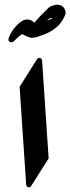

<svg xmlns="http://www.w3.org/2000/svg" viewBox="-20 -932 298 813"><path d="M63 -564.5 136.2 -680.7Q138.7 -684.6 142.3 -685.8Q146 -687 149.4 -686.3Q152.8 -685.5 155.3 -682.9Q157.7 -680.2 158.2 -675.8L186 -261.2L112.3 -145Q107.4 -137.2 99.6 -139.2Q91.8 -141.1 90.8 -149.9ZM178.2 -846.2Q184.1 -847.2 189.5 -848.9Q194.8 -850.6 200.2 -853Q197.8 -856 196.8 -856Q193.4 -856 188.5 -853Q186 -851.6 183.3 -849.9Q180.7 -848.1 178.2 -846.2ZM95.2 -849.6Q111.8 -849.6 125 -835.9Q141.6 -855 156.7 -870.6Q171.9 -886.2 185.1 -898.4Q193.8 -907.2 213.9 -911.1Q217.3 -912.1 219.2 -912.1Q221.2 -912.1 223.1 -912.1Q238.3 -912.1 249 -900.9Q257.8 -889.6 257.8 -878.4Q257.8 -870.6 253.4 -862.8Q249 -853.5 244.9 -846.9Q240.7 -840.3 236.8 -835Q212.9 -803.7 164.1 -784.7V-785.2Q148.4 -778.8 136.2 -775.4Q124 -772 115.7 -772Q110.8 -772 106.4 -773.4Q98.1 -775.9 91.8 -778.6Q85.4 -781.2 81.1 -784.2Q77.1 -786.6 74.7 -786.6H73.7Q66.4 -785.2 43 -761.7Q40.5 -758.3 35.2 -755.4Q34.2 -754.4 33.2 -754.4Q33.2 -753.9 32.7 -753.9Q30.8 -752.9 26.9 -752.9Q22.9 -752.9 19.3 -756.1Q15.6 -759.3 15.6 -765.6Q20 -782.2 30.5 -798.8Q41 -815.4 58.1 -831.5Q77.6 -849.6 95.2 -849.6Z"/></svg>

Font: Aref Ruqaa
Style: Bold
Weight: 700
Designer: Abdullah Aref
Version: Version 1.002